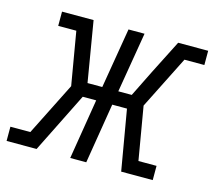

<svg xmlns="http://www.w3.org/2000/svg" viewBox="-114 -618 802 717"><g transform="rotate(15 287.0 -260.0)"><path d="M83 0H-33V-55H44L147 -260L112 -465H42V-520H164L203 -287H260L299 -520H361L322 -287H374L425 -390L491 -520H607V-465H530L427 -260L462 -55H532V0H410L370 -233H313L275 0H213L251 -233H199Z"/></g></svg>

Font: Iosevka HT Light Extended
Style: Italic
Weight: 300
Width: 7
Italic angle: -9°
Monospace: yes
Designer: Belleve Invis
Foundry: Belleve Invis
Version: Version 32.3.0; ttfautohint (v1.8.4)